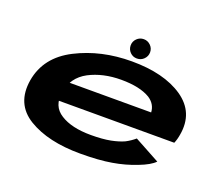

<svg xmlns="http://www.w3.org/2000/svg" viewBox="-121 -915 1275 1101"><g transform="rotate(20 516.0 -364.0)"><path d="M462 6.5 483.5 -114.5Q364.5 -114.5 297.5 -157.5Q229.5 -199.5 245 -290Q260 -383 344 -428Q428.5 -472 539.5 -472Q653.5 -472 716.5 -434Q761.5 -404.5 764 -354.5H237L216.5 -236.5H948Q958.5 -260.5 963.5 -292Q988.5 -434 872.5 -513.5Q757 -592 560.5 -592Q374 -592 224 -515.5Q75 -439.5 49.5 -291Q24.5 -140 145 -66.5Q265.5 6.5 462 6.5ZM483.5 -114.5 462 6.5Q576 6.5 653.5 -7Q729 -19.5 798.5 -47Q866.5 -73 893.5 -101.5L738 -186Q713 -164.5 682.5 -148.5Q650 -133.5 602.5 -124Q553 -114.5 483.5 -114.5ZM580.5 -617Q606 -617 623.2 -634.5Q640.5 -652 640.5 -676Q640.5 -700.5 623 -717.8Q605.5 -735 581.5 -735Q557 -735 539.5 -717.8Q522 -700.5 522 -676Q522 -651.5 539 -634.2Q556 -617 580.5 -617Z"/></g></svg>

Font: Anybody ExtraExpanded
Style: Bold Italic
Weight: 700
Width: 8
Italic angle: -10°
Version: Version 1.113;gftools[0.9.25]